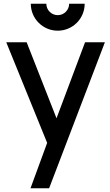

<svg xmlns="http://www.w3.org/2000/svg" viewBox="-20 -766 588 1026"><path d="M288.5 -602C368.5 -602 432.5 -666.5 432.5 -746H349.5C349.5 -712.5 322.5 -685 288.5 -685C255 -685 227.5 -712.5 227.5 -746H144.5C144.5 -666.5 209 -602 288.5 -602ZM242.5 240 540.5 -540H434.5L282 -134L122.5 -540H13.5L232 -2.5L143 240Z"/></svg>

Font: Manrope SemiBold
Style: Regular
Weight: 600
Designer: Mikhail Sharanda
Foundry: Mikhail Sharanda
Version: Version 4.505